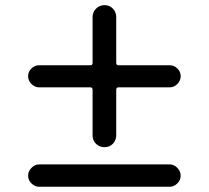

<svg xmlns="http://www.w3.org/2000/svg" viewBox="-20 -670 794 730"><path d="M128.9 40Q112.3 40 99.6 27.3Q86.9 14.6 86.9 -2Q86.9 -18.6 99.6 -31.7Q112.3 -44.9 128.9 -44.9H625Q641.6 -44.9 654.3 -31.7Q667 -18.6 667 -2Q667 14.6 654.3 27.3Q641.6 40 625 40ZM128.9 -337.9Q112.3 -337.9 99.6 -350.6Q86.9 -363.3 86.9 -380.4Q86.9 -397.5 99.6 -409.7Q112.3 -421.9 128.9 -421.9H323.2Q332 -421.9 332 -430.7V-605.5Q332 -624 345.2 -637.2Q358.4 -650.4 377.4 -650.4Q396.5 -650.4 409.2 -637.2Q421.9 -624 421.9 -605.5V-430.7Q421.9 -421.9 430.7 -421.9H625Q641.6 -421.9 654.3 -409.7Q667 -397.5 667 -380.4Q667 -363.3 654.3 -350.6Q641.6 -337.9 625 -337.9H430.7Q421.9 -337.9 421.9 -329.1V-155.3Q421.9 -136.7 409.2 -123.5Q396.5 -110.4 377.4 -110.4Q358.4 -110.4 345.2 -123Q332 -135.7 332 -155.3V-329.1Q332 -337.9 323.2 -337.9Z"/></svg>

Font: Rounded Mgen+ 2p medium
Style: Regular
Weight: 500
Designer: [Source Han Sans]
Ryoko NISHIZUKA  (kana & ideographs); Paul D. Hunt (Latin, Greek & Cyrillic); Wenlong ZHANG  (bopomofo
Version: Version 1.059.20150602